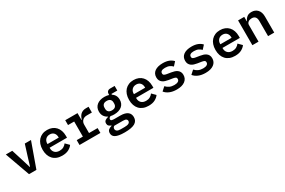

<svg xmlns="http://www.w3.org/2000/svg" viewBox="130 -1929 5140 3463"><g transform="rotate(-30 2700.0 -197.0)"><path d="M223 0 38 -516H172L241 -297L299 -107H306L364 -297L433 -516H562L377 0Z M912 12Q850 12 802 -7Q754 -26 721.5 -61Q689 -96 672 -145.5Q655 -195 655 -257Q655 -320 672.5 -370Q690 -420 722 -455Q754 -490 799.5 -509Q845 -528 902 -528Q958 -528 1003 -509.5Q1048 -491 1079.5 -457Q1111 -423 1128 -375Q1145 -327 1145 -269V-227H783V-214Q783 -158 818 -123.5Q853 -89 916 -89Q964 -89 998.5 -108.5Q1033 -128 1056 -160L1129 -87Q1101 -46 1047.5 -17Q994 12 912 12ZM903 -434Q849 -434 816 -400Q783 -366 783 -310V-303H1017V-312Q1017 -368 986.5 -401Q956 -434 903 -434Z M1275 -101H1403V-415H1275V-516H1531V-375H1539Q1546 -402 1558.5 -427.5Q1571 -453 1590.5 -472.5Q1610 -492 1638 -504Q1666 -516 1705 -516H1761V-396H1655Q1597 -396 1564 -362Q1531 -328 1531 -275V-101H1710V0H1275Z M2376 54Q2376 135 2308.5 173.5Q2241 212 2098 212Q2028 212 1981 203.5Q1934 195 1905.5 179Q1877 163 1865 140.5Q1853 118 1853 90Q1853 47 1878 24Q1903 1 1948 -10V-18Q1918 -28 1900.5 -46Q1883 -64 1883 -96Q1883 -134 1908.5 -153Q1934 -172 1976 -182V-187Q1930 -209 1904 -249Q1878 -289 1878 -346Q1878 -389 1893.5 -422.5Q1909 -456 1937.5 -479.5Q1966 -503 2006 -515.5Q2046 -528 2095 -528Q2147 -528 2189 -514V-536Q2189 -566 2208.5 -586Q2228 -606 2263 -606H2356V-510H2234V-493Q2272 -470 2292.5 -433.5Q2313 -397 2313 -346Q2313 -303 2297.5 -269Q2282 -235 2253.5 -212Q2225 -189 2184.5 -176.5Q2144 -164 2095 -164Q2075 -164 2056.5 -165.5Q2038 -167 2021 -172Q2007 -167 1994 -156Q1981 -145 1981 -127Q1981 -103 2004 -97.5Q2027 -92 2059 -92H2176Q2230 -92 2268 -81.5Q2306 -71 2330 -51.5Q2354 -32 2365 -5Q2376 22 2376 54ZM2256 63Q2256 40 2237.5 26.5Q2219 13 2169 13H1991Q1961 30 1961 63Q1961 90 1983.5 108Q2006 126 2060 126H2143Q2256 126 2256 63ZM2095 -248Q2144 -248 2167 -271.5Q2190 -295 2190 -333V-359Q2190 -397 2167 -420.5Q2144 -444 2095 -444Q2047 -444 2024 -420.5Q2001 -397 2001 -359V-333Q2001 -295 2024 -271.5Q2047 -248 2095 -248Z M2712 12Q2650 12 2602 -7Q2554 -26 2521.5 -61Q2489 -96 2472 -145.5Q2455 -195 2455 -257Q2455 -320 2472.5 -370Q2490 -420 2522 -455Q2554 -490 2599.5 -509Q2645 -528 2702 -528Q2758 -528 2803 -509.5Q2848 -491 2879.5 -457Q2911 -423 2928 -375Q2945 -327 2945 -269V-227H2583V-214Q2583 -158 2618 -123.5Q2653 -89 2716 -89Q2764 -89 2798.5 -108.5Q2833 -128 2856 -160L2929 -87Q2901 -46 2847.5 -17Q2794 12 2712 12ZM2703 -434Q2649 -434 2616 -400Q2583 -366 2583 -310V-303H2817V-312Q2817 -368 2786.5 -401Q2756 -434 2703 -434Z M3298 12Q3213 12 3151 -14.5Q3089 -41 3054 -86L3129 -154Q3161 -119 3202.5 -100Q3244 -81 3299 -81Q3347 -81 3376 -97Q3405 -113 3405 -146Q3405 -174 3385.5 -184Q3366 -194 3334 -199L3251 -212Q3219 -217 3188.5 -226.5Q3158 -236 3134.5 -253Q3111 -270 3097 -296.5Q3083 -323 3083 -361Q3083 -442 3143.5 -485Q3204 -528 3310 -528Q3385 -528 3437.5 -507Q3490 -486 3524 -448L3457 -374Q3435 -398 3398.5 -416.5Q3362 -435 3306 -435Q3208 -435 3208 -374Q3208 -346 3228 -335.5Q3248 -325 3280 -320L3362 -307Q3395 -302 3425.5 -292.5Q3456 -283 3479.5 -266Q3503 -249 3517 -223Q3531 -197 3531 -159Q3531 -79 3469.5 -33.5Q3408 12 3298 12Z M3898 12Q3813 12 3751 -14.5Q3689 -41 3654 -86L3729 -154Q3761 -119 3802.5 -100Q3844 -81 3899 -81Q3947 -81 3976 -97Q4005 -113 4005 -146Q4005 -174 3985.5 -184Q3966 -194 3934 -199L3851 -212Q3819 -217 3788.5 -226.5Q3758 -236 3734.5 -253Q3711 -270 3697 -296.5Q3683 -323 3683 -361Q3683 -442 3743.5 -485Q3804 -528 3910 -528Q3985 -528 4037.5 -507Q4090 -486 4124 -448L4057 -374Q4035 -398 3998.5 -416.5Q3962 -435 3906 -435Q3808 -435 3808 -374Q3808 -346 3828 -335.5Q3848 -325 3880 -320L3962 -307Q3995 -302 4025.5 -292.5Q4056 -283 4079.5 -266Q4103 -249 4117 -223Q4131 -197 4131 -159Q4131 -79 4069.5 -33.5Q4008 12 3898 12Z M4512 12Q4450 12 4402 -7Q4354 -26 4321.5 -61Q4289 -96 4272 -145.5Q4255 -195 4255 -257Q4255 -320 4272.5 -370Q4290 -420 4322 -455Q4354 -490 4399.5 -509Q4445 -528 4502 -528Q4558 -528 4603 -509.5Q4648 -491 4679.5 -457Q4711 -423 4728 -375Q4745 -327 4745 -269V-227H4383V-214Q4383 -158 4418 -123.5Q4453 -89 4516 -89Q4564 -89 4598.5 -108.5Q4633 -128 4656 -160L4729 -87Q4701 -46 4647.5 -17Q4594 12 4512 12ZM4503 -434Q4449 -434 4416 -400Q4383 -366 4383 -310V-303H4617V-312Q4617 -368 4586.5 -401Q4556 -434 4503 -434Z M4875 0V-516H5003V-425H5008Q5025 -467 5060.5 -497.5Q5096 -528 5159 -528Q5235 -528 5282.5 -477.5Q5330 -427 5330 -333V0H5202V-315Q5202 -427 5105 -427Q5085 -427 5067 -422Q5049 -417 5034.5 -406.5Q5020 -396 5011.5 -381Q5003 -366 5003 -345V0Z"/></g></svg>

Font: IBM Plex Mono SmBld
Style: Regular
Weight: 600
Monospace: yes
Designer: Mike Abbink, Paul van der Laan, Pieter van Rosmalen
Foundry: Bold Monday
Version: Version 2.3